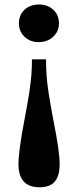

<svg xmlns="http://www.w3.org/2000/svg" viewBox="-20 -554 338 832"><path d="M151.5 257.5Q105.5 257.5 82.8 232.2Q60 207 60 157Q60 130.5 66.5 81.2Q73 32 87 -40.5Q99.5 -105.5 106.2 -149.2Q113 -193 115.8 -227Q118.5 -261 118.5 -297H179.5Q179.5 -259.5 182 -225.5Q184.5 -191.5 191 -149.2Q197.5 -107 209.5 -43Q225.5 38 232 83.5Q238.5 129 238.5 157Q238.5 208.5 217.2 233Q196 257.5 151.5 257.5ZM147.5 -371.5Q110.5 -371.5 86.2 -394.8Q62 -418 62 -453Q62 -489 86.2 -511.8Q110.5 -534.5 148.5 -534.5Q186.5 -534.5 211 -511.8Q235.5 -489 235.5 -453Q235.5 -418 210.5 -394.8Q185.5 -371.5 147.5 -371.5Z"/></svg>

Font: Libre Caslon Text
Style: Regular
Weight: 400
Designer: Pablo Impallari, Rodrigo Fuenzalida, Katja Schimmel
Foundry: Pablo Impallari, Rodrigo Fuenzalida
Version: Version 2.000